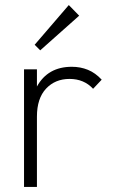

<svg xmlns="http://www.w3.org/2000/svg" viewBox="-20 -739 448 759"><path d="M75 0V-465H126V-397Q169 -475 264 -475Q298 -475 327.5 -463Q357 -451 382 -424L348 -388Q312 -427 255 -427Q198 -427 162 -388.5Q126 -350 126 -278V0ZM139 -540 117 -562 252 -719 293 -677Z"/></svg>

Font: Outfit ExtraLight
Style: Regular
Weight: 200
Designer: Rodrigo Fuenzalida
Foundry: fragTYPE
Version: Version 1.100; ttfautohint (v1.8.4.7-5d5b);gftools[0.9.27]